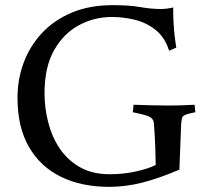

<svg xmlns="http://www.w3.org/2000/svg" viewBox="-20 -714 799 746"><path d="M407 -37Q460 -37 509 -48Q558 -59 585 -73Q584 -145 581 -190Q578 -235 578 -235Q576 -254 558.5 -261.5Q541 -269 496 -278L499 -307Q531 -306 563.5 -305Q596 -304 633 -304Q658 -304 673 -304.5Q688 -305 701.5 -305.5Q715 -306 736 -307L739 -278Q709 -272 698.5 -267Q688 -262 687 -255Q686 -248 684 -235L677 -55Q598 -21 533 -4.5Q468 12 404 12Q297 12 217 -27Q137 -66 92.5 -143Q48 -220 48 -334Q48 -406 72 -470.5Q96 -535 143 -585.5Q190 -636 259 -665Q328 -694 418 -694Q483 -694 525 -686.5Q567 -679 604 -679Q628 -679 653 -685V-670Q653 -650 654.5 -623.5Q656 -597 659 -571.5Q662 -546 665 -529L637 -517Q621 -568 586 -596.5Q551 -625 506.5 -636.5Q462 -648 414 -648Q347 -648 287.5 -616.5Q228 -585 190.5 -519.5Q153 -454 153 -351Q153 -296 167 -240Q181 -184 211 -138.5Q241 -93 289.5 -65Q338 -37 407 -37Z"/></svg>

Font: Average
Style: Regular
Weight: 400
Designer: Eduardo Tunni
Foundry: Eduardo Rodriguez Tunni
Version: Version 1.003; ttfautohint (v1.8.4.7-5d5b)